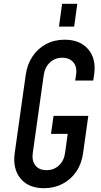

<svg xmlns="http://www.w3.org/2000/svg" viewBox="-20 -975 532 1011"><path d="M211.5 16Q130.5 16 88.2 -35Q46 -86 57.5 -169L115.5 -581Q123.5 -636.5 151.5 -678.2Q179.5 -720 223 -743Q266.5 -766 320.5 -766Q401.5 -766 444.8 -715.2Q488 -664.5 475.5 -581L471 -551H376L380.5 -581Q387 -622.5 366.2 -646.8Q345.5 -671 308 -671Q269.5 -671 243 -646.2Q216.5 -621.5 210.5 -581L152.5 -169Q147 -128.5 166.5 -103.8Q186 -79 225 -79Q264 -79 290.5 -104Q317 -129 322.5 -169L336.5 -270H248.5L262 -365H445L417.5 -169Q410 -113 381.5 -71.2Q353 -29.5 309.2 -6.8Q265.5 16 211.5 16ZM290.5 -835 307 -955H387L370.5 -835Z"/></svg>

Font: Mohave Light Medium
Style: Italic
Weight: 500
Italic angle: -8°
Version: Version 2.003